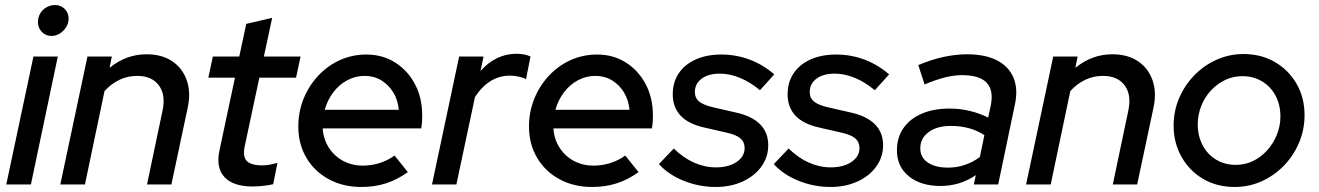

<svg xmlns="http://www.w3.org/2000/svg" viewBox="-20 -734 5247 764"><path d="M5 0 113 -509H210L103 0ZM185 -591Q162 -591 146.5 -607Q131 -623 131 -646Q131 -665 140 -680.5Q149 -696 165 -705Q181 -714 199 -714Q222 -714 237.5 -698.5Q253 -683 253 -660Q253 -642 243.5 -626.5Q234 -611 218.5 -601Q203 -591 185 -591Z M220 0 328 -509H425L416 -464Q482 -518 563 -518Q624 -518 665 -490.5Q706 -463 723 -415Q740 -367 727 -306L662 0H565L627 -295Q640 -357 612 -394.5Q584 -432 526 -432Q488 -432 455.5 -416.5Q423 -401 396 -372L318 0Z M985 8Q908 8 873.5 -29Q839 -66 853 -134L915 -425H809L827 -509H932L960 -639L1063 -663L1030 -509H1176L1158 -425H1012L954 -153Q945 -112 961.5 -94Q978 -76 1024 -76Q1039 -76 1052.5 -78.5Q1066 -81 1084 -86L1067 -1Q1050 3 1027.5 5.5Q1005 8 985 8Z M1418 10Q1345 10 1288 -21Q1231 -52 1199 -106.5Q1167 -161 1167 -231Q1167 -289 1188 -341Q1209 -393 1246.5 -433Q1284 -473 1333 -495Q1382 -517 1438 -517Q1502 -517 1552 -485.5Q1602 -454 1631 -399.5Q1660 -345 1660 -275Q1660 -265 1659.5 -252.5Q1659 -240 1656 -223H1264Q1267 -180 1288.5 -146.5Q1310 -113 1345 -94Q1380 -75 1424 -75Q1459 -75 1491.5 -85.5Q1524 -96 1550 -115L1603 -49Q1559 -18 1514.5 -4Q1470 10 1418 10ZM1272 -297H1567Q1563 -337 1544.5 -367Q1526 -397 1497 -414.5Q1468 -432 1431 -432Q1394 -432 1361.5 -414.5Q1329 -397 1306 -366.5Q1283 -336 1272 -297Z M1699 0 1807 -509H1904L1892 -451Q1920 -484 1956.5 -502Q1993 -520 2034 -520Q2069 -520 2091 -509L2073 -419Q2063 -425 2044.5 -429Q2026 -433 2009 -433Q1926 -433 1870 -348L1796 0Z M2336 10Q2263 10 2206 -21Q2149 -52 2117 -106.5Q2085 -161 2085 -231Q2085 -289 2106 -341Q2127 -393 2164.5 -433Q2202 -473 2251 -495Q2300 -517 2356 -517Q2420 -517 2470 -485.5Q2520 -454 2549 -399.5Q2578 -345 2578 -275Q2578 -265 2577.5 -252.5Q2577 -240 2574 -223H2182Q2185 -180 2206.5 -146.5Q2228 -113 2263 -94Q2298 -75 2342 -75Q2377 -75 2409.5 -85.5Q2442 -96 2468 -115L2521 -49Q2477 -18 2432.5 -4Q2388 10 2336 10ZM2190 -297H2485Q2481 -337 2462.5 -367Q2444 -397 2415 -414.5Q2386 -432 2349 -432Q2312 -432 2279.5 -414.5Q2247 -397 2224 -366.5Q2201 -336 2190 -297Z M2828 10Q2762 10 2701 -14.5Q2640 -39 2602 -81L2661 -143Q2699 -106 2741.5 -87Q2784 -68 2829 -68Q2879 -68 2911 -89.5Q2943 -111 2943 -145Q2943 -169 2926 -183.5Q2909 -198 2872 -206L2785 -226Q2720 -240 2688.5 -273.5Q2657 -307 2657 -359Q2657 -407 2681 -442.5Q2705 -478 2748.5 -497.5Q2792 -517 2850 -517Q2909 -517 2962.5 -497Q3016 -477 3061 -438L3004 -375Q2966 -407 2925 -424Q2884 -441 2844 -441Q2799 -441 2772 -421Q2745 -401 2745 -368Q2745 -344 2762 -330Q2779 -316 2818 -307L2905 -287Q2971 -273 3004 -240Q3037 -207 3037 -156Q3037 -109 3009.5 -71Q2982 -33 2934.5 -11.5Q2887 10 2828 10Z M3285 10Q3219 10 3158 -14.5Q3097 -39 3059 -81L3118 -143Q3156 -106 3198.5 -87Q3241 -68 3286 -68Q3336 -68 3368 -89.5Q3400 -111 3400 -145Q3400 -169 3383 -183.5Q3366 -198 3329 -206L3242 -226Q3177 -240 3145.5 -273.5Q3114 -307 3114 -359Q3114 -407 3138 -442.5Q3162 -478 3205.5 -497.5Q3249 -517 3307 -517Q3366 -517 3419.5 -497Q3473 -477 3518 -438L3461 -375Q3423 -407 3382 -424Q3341 -441 3301 -441Q3256 -441 3229 -421Q3202 -401 3202 -368Q3202 -344 3219 -330Q3236 -316 3275 -307L3362 -287Q3428 -273 3461 -240Q3494 -207 3494 -156Q3494 -109 3466.5 -71Q3439 -33 3391.5 -11.5Q3344 10 3285 10Z M3722 6Q3644 6 3596.5 -32.5Q3549 -71 3549 -136Q3549 -186 3574.5 -223.5Q3600 -261 3647.5 -281.5Q3695 -302 3759 -302Q3800 -302 3839.5 -292.5Q3879 -283 3912 -266L3922 -312Q3935 -374 3906.5 -404.5Q3878 -435 3808 -435Q3778 -435 3742.5 -426.5Q3707 -418 3659 -398L3634 -475Q3689 -498 3737 -508Q3785 -518 3827 -518Q3900 -518 3947 -494Q3994 -470 4013 -424.5Q4032 -379 4018 -316L3952 0H3855L3863 -37Q3830 -15 3795.5 -4.5Q3761 6 3722 6ZM3753 -67Q3787 -67 3818.5 -77.5Q3850 -88 3879 -109L3897 -196Q3842 -233 3763 -233Q3709 -233 3675.5 -208.5Q3642 -184 3642 -144Q3642 -108 3671.5 -87.5Q3701 -67 3753 -67Z M4063 0 4171 -509H4268L4259 -464Q4325 -518 4406 -518Q4467 -518 4508 -490.5Q4549 -463 4566 -415Q4583 -367 4570 -306L4505 0H4408L4470 -295Q4483 -357 4455 -394.5Q4427 -432 4369 -432Q4331 -432 4298.5 -416.5Q4266 -401 4239 -372L4161 0Z M4893 10Q4823 10 4768.5 -21.5Q4714 -53 4682 -109Q4650 -165 4650 -234Q4650 -292 4672 -343.5Q4694 -395 4732.5 -434.5Q4771 -474 4821.5 -496.5Q4872 -519 4928 -519Q4998 -519 5052.5 -487.5Q5107 -456 5139 -401Q5171 -346 5171 -276Q5171 -218 5149 -166Q5127 -114 5088.5 -74.5Q5050 -35 5000 -12.5Q4950 10 4893 10ZM4897 -78Q4934 -78 4965.5 -93Q4997 -108 5021.5 -135Q5046 -162 5060.5 -197Q5075 -232 5075 -271Q5075 -317 5055.5 -353.5Q5036 -390 5001.5 -410.5Q4967 -431 4924 -431Q4887 -431 4855.5 -416Q4824 -401 4799 -374.5Q4774 -348 4760 -312.5Q4746 -277 4746 -239Q4746 -193 4765.5 -156Q4785 -119 4819.5 -98.5Q4854 -78 4897 -78Z"/></svg>

Font: Red Hat Display SemiBold
Style: Italic
Weight: 600
Italic angle: -12°
Designer: Pentagram, MCKL
Foundry: Pentagram, MCKL
Version: Version 1.023